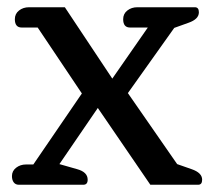

<svg xmlns="http://www.w3.org/2000/svg" viewBox="-20 -510 591 530"><path d="M32 0Q23 0 18 -6.5Q13 -13 13 -24Q13 -38 24.5 -47Q36 -56 52 -56H72L206 -252L84 -434H40Q21 -434 21 -457Q21 -472 32.5 -481Q44 -490 60 -490H159L290 -293L388 -434H339Q320 -434 320 -457Q320 -472 331.5 -481Q343 -490 359 -490H518Q529 -490 529 -476Q529 -457 500 -447L461 -433L333 -253L469 -57L509 -43Q538 -33 538 -14Q538 0 527 0H395L250 -212L144 -57L193 -43Q222 -35 222 -14Q222 0 210 0Z"/></svg>

Font: Maitree Medium
Style: Regular
Weight: 500
Designer: CadsonDemak Team
Foundry: CadsonDemak
Version: Version 1.010